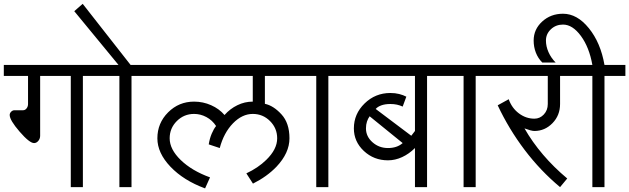

<svg xmlns="http://www.w3.org/2000/svg" viewBox="-33 -996 3349 1022"><path d="M-12.7 -591.8V-650.4H518.6V-591.8H408.2V0H343.8V-591.8H180.7V-273.4Q180.7 -257.8 170.9 -246.1Q161.1 -234.4 148.4 -234.4Q124 -234.4 71.3 -295.4Q18.6 -356.4 18.6 -383.8Q18.6 -393.6 26.4 -401.4Q34.2 -409.2 43.9 -409.2H89.8Q100.6 -409.2 108.4 -418.9Q116.2 -428.7 116.2 -442.4V-591.8Z M492.2 -591.8V-650.4H597.7L362.3 -936.5L407.2 -975.6L662.1 -650.4H778.3V-591.8H667V0H602.5V-591.8Z M1278.3 -73.2Q1340.8 -102.5 1383.8 -144.5Q1442.4 -201.2 1442.4 -259.8Q1442.4 -313.5 1404.3 -351.6Q1366.2 -389.6 1312.5 -389.6Q1255.9 -389.6 1207 -339.4Q1158.2 -289.1 1136.7 -208L1078.1 -227.5Q1083 -258.8 1093.8 -284.2Q1104.5 -309.6 1117.2 -325.2Q1096.7 -356.4 1065.4 -373Q1034.2 -389.6 1000 -389.6Q946.3 -389.6 908.2 -351.6Q870.1 -313.5 870.1 -259.8Q870.1 -201.2 929.2 -144Q988.3 -86.9 1085 -51.8L1058.6 6.8Q944.3 -35.2 874.5 -108.4Q804.7 -181.6 804.7 -259.8Q804.7 -340.8 861.8 -397.9Q918.9 -455.1 1000 -455.1Q1047.9 -455.1 1090.8 -436Q1133.8 -417 1162.1 -383.8Q1191.4 -417 1230.5 -436Q1269.5 -455.1 1312.5 -455.1V-591.8H752V-650.4H1565.4V-591.8H1377V-443.4Q1422.9 -433.6 1465.3 -387.2Q1507.8 -340.8 1507.8 -259.8Q1507.8 -181.6 1438.5 -108.4Q1387.7 -55.7 1313.5 -18.6Q1313.5 -18.6 1278.3 -73.2Z M1540 -591.8V-650.4H1826.2V-591.8H1714.8V0H1650.4V-591.8Z M2032.2 -208Q2055.7 -208 2075.2 -214.4Q2094.7 -220.7 2110.4 -234.4L1934.6 -377Q1925.8 -365.2 1920.4 -349.1Q1915 -333 1915 -312.5Q1915 -269.5 1949.7 -238.8Q1984.4 -208 2032.2 -208ZM1850.6 -312.5Q1850.6 -389.6 1907.7 -445.3Q1964.8 -501 2044.9 -501Q2070.3 -501 2091.8 -495.6Q2113.3 -490.2 2129.9 -481.4L2110.4 -428.7Q2095.7 -435.5 2079.6 -439Q2063.5 -442.4 2044.9 -442.4Q2016.6 -442.4 1996.6 -435.1Q1976.6 -427.7 1966.8 -416L2156.2 -273.4L2175.8 -298.8V-591.8H1799.8V-650.4H2350.6V-591.8H2240.2V0H2175.8V-208Q2144.5 -176.8 2107.4 -159.7Q2070.3 -142.6 2032.2 -142.6Q1957 -142.6 1903.8 -192.4Q1850.6 -242.2 1850.6 -312.5Z M2324.2 -591.8V-650.4H2610.4V-591.8H2499V0H2434.6V-591.8Z M2584 -591.8V-650.4H3036.1V-591.8H2948.2V-442.4Q2948.2 -381.8 2907.7 -340.3Q2867.2 -298.8 2811.5 -298.8Q2803.7 -298.8 2790.5 -302.2Q2777.3 -305.7 2758.8 -312.5Q2800.8 -239.3 2857.9 -172.4Q2915 -105.5 2986.3 -45.9L2948.2 0Q2843.8 -86.9 2759.8 -197.8Q2675.8 -308.6 2616.2 -435.5L2674.8 -467.8Q2691.4 -420.9 2729 -392.6Q2766.6 -364.3 2811.5 -364.3Q2840.8 -364.3 2861.8 -386.7Q2882.8 -409.2 2882.8 -442.4V-591.8Z M3009.8 -591.8V-650.4H3120.1Q3103.5 -744.1 3059.1 -804.7Q3014.6 -865.2 2963.9 -865.2Q2925.8 -865.2 2899.4 -840.3Q2873 -815.4 2873 -780.3Q2873 -749 2886.7 -718.3Q2900.4 -687.5 2924.8 -663.1H2853.5Q2831.1 -685.5 2819.3 -715.8Q2807.6 -746.1 2807.6 -780.3Q2807.6 -839.8 2853 -881.3Q2898.4 -922.9 2963.9 -922.9Q3039.1 -922.9 3101.6 -845.7Q3164.1 -768.6 3184.6 -650.4H3295.9V-591.8H3184.6V0H3120.1V-591.8Z"/></svg>

Font: Lohit Marathi
Style: Regular
Weight: 400
Version: 2.94.2